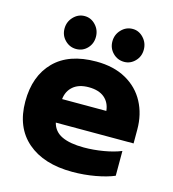

<svg xmlns="http://www.w3.org/2000/svg" viewBox="-105 -767 781 868"><g transform="rotate(15 286.0 -332.5)"><path d="M111 -602Q111 -634 133 -657Q155 -680 185 -680Q215 -680 236.5 -657Q258 -634 258 -602Q258 -570 237 -548Q216 -526 185 -526Q155 -526 133 -548Q111 -570 111 -602ZM335 -602Q335 -634 357 -657Q379 -680 410 -680Q439 -680 460.5 -657Q482 -634 482 -602Q482 -570 460.5 -548Q439 -526 410 -526Q379 -526 357 -548Q335 -570 335 -602ZM25 -238Q25 -357 93 -426Q161 -495 289 -495Q371 -495 429 -462.5Q487 -430 517 -373.5Q547 -317 547 -246V-181H183Q193 -141 231 -123Q269 -105 334 -105Q379 -105 426 -113Q473 -121 507 -135V-19Q472 -4 419.5 5.5Q367 15 312 15Q178 15 101.5 -51Q25 -117 25 -238ZM390 -291Q386 -330 359.5 -352Q333 -374 286 -374Q240 -374 213.5 -351.5Q187 -329 183 -291Z"/></g></svg>

Font: Readiness
Style: Bold
Weight: 700
Designer: Katatrad Team
Foundry: CadsonDemak
Version: Version 1.00;January 16, 2020;FontCreator 12.0.0.2550 64-bit